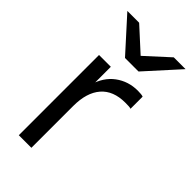

<svg xmlns="http://www.w3.org/2000/svg" viewBox="-231 -801 863 863"><g transform="rotate(45 200.0 -370.0)"><path d="M80 0V-510H155V-380H160V0ZM160 -266 147 -387Q165 -452 211 -486Q257 -520 317 -520Q342 -520 351 -516V-439Q346 -441 337 -441.5Q328 -442 315 -442Q239 -442 199.5 -396.5Q160 -351 160 -266ZM172 -583 30 -740H105L255 -603H175L325 -740H400L258 -583Z"/></g></svg>

Font: Instrument Sans
Style: Regular
Weight: 400
Designer: Rodrigo Fuenzalida
Foundry: fragTYPE
Version: Version 1.000;gftools[0.9.28]